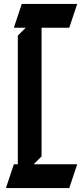

<svg xmlns="http://www.w3.org/2000/svg" viewBox="-20 -770 420 970"><path d="M90 -750 50 -630H110L70 -590V60H50L10 180H330L370 60H150L190 20V-630H330L370 -750Z"/></svg>

Font: Abibas
Style: Medium
Weight: 500
Version: Version 0.3